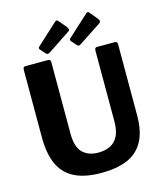

<svg xmlns="http://www.w3.org/2000/svg" viewBox="-138 -1064 997 1175"><g transform="rotate(-15 360.5 -476.5)"><path d="M659 -275Q659 -170 623 -107Q587 -44 520 -17Q453 10 360 10Q251 10 185.5 -24.5Q120 -59 90.5 -126.5Q61 -194 61 -293V-722Q61 -742 77 -742H221Q236 -742 236 -724V-271Q236 -189 271.5 -152Q307 -115 373 -115Q415 -115 447 -130.5Q479 -146 497 -181Q515 -216 515 -274V-723Q515 -742 530 -742H644Q659 -742 659 -724V-275ZM343 -956 385 -906Q391 -897 392 -890Q393 -883 381 -876L244 -785Q234 -779 229 -778.5Q224 -778 217 -785L191 -814Q179 -826 189 -835L323 -958Q334 -968 343 -956ZM540 -956 581 -906Q588 -897 588.5 -890Q589 -883 578 -876L440 -785Q431 -779 425.5 -778.5Q420 -778 414 -785L388 -814Q376 -826 386 -835L520 -958Q531 -968 540 -956Z"/></g></svg>

Font: Libre Franklin
Style: Bold
Weight: 700
Designer: Pablo Impallari, Rodrigo Fuenzalida, Nhung Nguyen
Foundry: Impallari Type
Version: Version 3.000